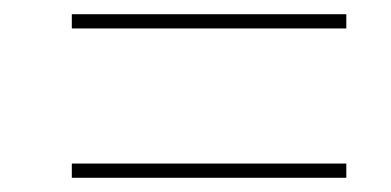

<svg xmlns="http://www.w3.org/2000/svg" viewBox="-20 -492 550 270"><path d="M81 -452V-472H467V-452ZM81 -242V-262H467V-242Z"/></svg>

Font: Noto Serif Display SemiCondensed Medium
Style: Italic
Weight: 500
Width: 4
Italic angle: -12°
Designer: Monotype Design Team
Foundry: Monotype Imaging Inc.
Version: Version 2.009